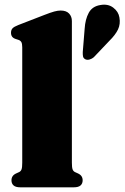

<svg xmlns="http://www.w3.org/2000/svg" viewBox="-20 -800 532 820"><path d="M287 -710V-105Q287 -85 290 -76.8Q293 -68.5 300.5 -65L311.5 -60Q323 -55 328 -47.5Q333 -40 333 -30Q333 -16 324 -8Q315 0 295 0H67Q47 0 38 -8Q29 -16 29 -30Q29 -40 34 -47.5Q39 -55 50.5 -60L61.5 -65Q69 -68.5 72 -76.8Q75 -85 75 -105V-598Q75 -614 70.8 -620.8Q66.5 -627.5 58 -630L47 -633.5Q36.5 -637 31.8 -643.5Q27 -650 27 -660Q27 -672 33.5 -679Q40 -686 58 -693L169 -736Q196 -746.5 211.5 -750.8Q227 -755 239 -755Q263 -755 275 -742.2Q287 -729.5 287 -710ZM341.5 -677Q344 -717.5 359 -745.2Q374 -773 408.5 -778.5Q441 -784.5 463.5 -767.5Q486 -750.5 490 -725.5Q495 -697.5 484 -674.2Q473 -651 446.5 -625L380.5 -555.5Q373 -549 363 -546Q353 -543 345 -546.5Q336 -551 334.5 -559.5Q333 -568 333.5 -578Z"/></svg>

Font: Fraunces
Style: Regular
Weight: 900
Version: Version 1.000;[b76b70a41]